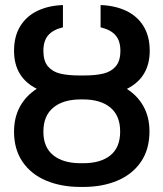

<svg xmlns="http://www.w3.org/2000/svg" viewBox="-20 -737 653 767"><path d="M153.3 -210.9Q153.3 -148.4 192.9 -116.7Q232.4 -85 301.8 -85H312.5Q382.3 -85 421.1 -116.5Q460 -147.9 460 -211.9Q460 -274.9 420.9 -307.4Q381.8 -339.8 312.5 -339.8H301.8Q232.4 -339.8 192.9 -307.1Q153.3 -274.4 153.3 -210.9ZM460.9 -534.2Q460.9 -573.7 441.7 -595.9Q422.4 -618.2 381.8 -627.9V-716.8Q439.5 -714.8 483.9 -693.8Q528.3 -672.9 553.2 -632.6Q578.1 -592.3 578.1 -534.2Q578.1 -427.7 486.8 -381.8Q529.8 -354.5 553.5 -311.5Q577.1 -268.6 577.1 -211.9Q577.1 -140.6 543.2 -90.8Q509.3 -41 449.5 -15.6Q389.6 9.8 312.5 9.8H301.8Q224.6 9.8 164.6 -15.4Q104.5 -40.5 70.3 -90.3Q36.1 -140.1 36.1 -210.9Q36.1 -268.1 59.8 -311.3Q83.5 -354.5 127 -382.3Q36.1 -427.7 36.1 -534.2Q36.1 -592.3 61 -632.6Q85.9 -672.9 129.9 -693.8Q173.8 -714.8 231.4 -716.8V-627.9Q191.4 -618.2 172.4 -595.9Q153.3 -573.7 153.3 -534.2Q153.3 -493.2 171.6 -471.7Q189.9 -450.2 220.9 -442.9Q252 -435.5 297.9 -435.5H315.4Q361.8 -435.5 393.1 -443.1Q424.3 -450.7 442.6 -472.2Q460.9 -493.7 460.9 -534.2Z"/></svg>

Font: Pretendard Std Medium
Style: Regular
Weight: 500
Designer: Base glyphs from Inter by Rasmus Andersson; Hangeul glyphs from Noto Sans CJK(Source Han Sans) by Jang Soo-young and Kan
Foundry: Kil Hyung-jin
Version: Version 1.309